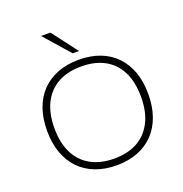

<svg xmlns="http://www.w3.org/2000/svg" viewBox="-162 -1082 1178 1233"><g transform="rotate(-20 427.0 -465.5)"><path d="M427 8Q347 8 282.5 -17Q218 -42 173.5 -88.5Q129 -135 105 -201.5Q81 -268 81 -352Q81 -437 104.5 -503.5Q128 -570 173 -616.5Q218 -663 282 -688Q346 -713 427 -713Q508 -713 572 -688.5Q636 -664 681 -617Q726 -570 749.5 -503.5Q773 -437 773 -353Q773 -269 749 -202Q725 -135 680.5 -88.5Q636 -42 572 -17Q508 8 427 8ZM427 -38Q520 -38 586 -74.5Q652 -111 687.5 -181.5Q723 -252 723 -353Q723 -454 688 -524Q653 -594 587 -630.5Q521 -667 427 -667Q334 -667 268 -630.5Q202 -594 166.5 -523.5Q131 -453 131 -352Q131 -252 166 -182Q201 -112 267.5 -75Q334 -38 427 -38ZM406 -765 253 -939H317L449 -765Z"/></g></svg>

Font: Nunito Sans 10pt SemiExpanded ExtraLight
Style: Regular
Weight: 250
Width: 6
Designer: Vernon Adams
Foundry: Vernon Adams
Version: Version 3.101;gftools[0.9.27]